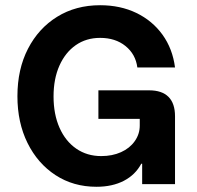

<svg xmlns="http://www.w3.org/2000/svg" viewBox="-20 -705 753 735"><path d="M349.2 10Q260.8 10 192.5 -34.6Q124.2 -79.2 85.4 -157.5Q46.7 -235.8 46.7 -336.7Q46.7 -440 87.1 -518.3Q127.5 -596.7 198.8 -640.8Q270 -685 363.3 -685Q440.8 -685 502.1 -655.4Q563.3 -625.8 602.1 -572.1Q640.8 -518.3 650 -446.7H505.8Q499.2 -497.5 460.4 -528.8Q421.7 -560 363.3 -560Q310 -560 270 -532.1Q230 -504.2 207.5 -453.8Q185 -403.3 185 -335.8Q185 -267.5 207.9 -215.8Q230.8 -164.2 272.1 -135.8Q313.3 -107.5 367.5 -107.5Q410 -107.5 443.3 -122.5Q476.7 -137.5 495.8 -164.6Q515 -191.7 515 -224.2V-250H356.7V-359.2H550.8Q600 -359.2 625 -334.2Q650 -309.2 650 -260V0H524.2V-78.3H520.8Q498.3 -35.8 454.2 -12.9Q410 10 349.2 10Z"/></svg>

Font: Funnel Sans
Style: Bold
Weight: 700
Designer: NORD ID, Kristian Moeller
Foundry: Dicotype
Version: Version 1.000